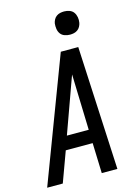

<svg xmlns="http://www.w3.org/2000/svg" viewBox="-154 -1029 793 1104"><g transform="rotate(-15 242.5 -477.0)"><path d="M-15 0 263 -735H367L403 0H310L304 -180H144L78 0ZM302 -260 295 -490Q294 -516 293.5 -541.5Q293 -567 292 -592Q283 -567 273.5 -541.5Q264 -516 255 -490L172 -260ZM340 -816Q324 -816 308.5 -821.5Q293 -827 284 -839.5Q275 -852 272.5 -868.5Q270 -885 272 -902Q274 -913 280 -924Q286 -935 296 -942Q306 -949 317.5 -951.5Q329 -954 341 -954Q357 -954 372.5 -948.5Q388 -943 397 -930.5Q406 -918 409 -901.5Q412 -885 409 -868Q407 -857 401 -846Q395 -835 385 -828Q375 -821 363.5 -818.5Q352 -816 340 -816Z"/></g></svg>

Font: Iosevka SS18 Medium
Style: Italic
Weight: 500
Italic angle: -9°
Monospace: yes
Designer: Belleve Invis
Foundry: Belleve Invis
Version: Version 25.1.1; ttfautohint (v1.8.4)